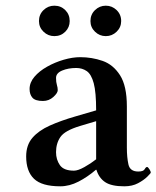

<svg xmlns="http://www.w3.org/2000/svg" viewBox="-20 -645 550 675"><path d="M298 -571Q298 -594 314 -609.5Q330 -625 352 -625Q374 -625 390 -609.5Q406 -594 406 -571Q406 -549 390 -533.5Q374 -518 352 -518Q330 -518 314 -533.5Q298 -549 298 -571ZM117 -571Q117 -594 133 -609.5Q149 -625 171 -625Q194 -625 209.5 -609.5Q225 -594 225 -571Q225 -549 209.5 -533.5Q194 -518 171 -518Q149 -518 133 -533.5Q117 -549 117 -571ZM317 -48Q288 -23 256 -6.5Q224 10 192 10Q127 10 99.5 -16.5Q72 -43 72 -95Q72 -135 94 -160.5Q116 -186 155 -203.5Q194 -221 246 -236L318 -257Q318 -321 309.5 -352.5Q301 -384 285 -395Q269 -406 248 -406Q220 -406 198.5 -397Q177 -388 177 -371Q177 -356 180 -346.5Q183 -337 183 -328Q183 -318 167.5 -304Q152 -290 131 -290Q104 -290 94 -301.5Q84 -313 84 -332Q84 -355 101 -375Q118 -395 145.5 -410.5Q173 -426 204 -435Q235 -444 262 -444Q303 -444 340.5 -431Q378 -418 402 -380.5Q426 -343 426 -271V-126Q426 -92 431.5 -67Q437 -42 466 -42Q484 -42 488.5 -50Q493 -58 497 -58Q500 -58 505 -50.5Q510 -43 510 -38Q510 -36 498 -24Q486 -12 465.5 -1Q445 10 417 10Q372 10 350 -4.5Q328 -19 319 -48ZM318 -85V-219L261 -202Q208 -186 192.5 -163.5Q177 -141 177 -110Q177 -84 190.5 -64.5Q204 -45 240 -45Q254 -45 276.5 -57.5Q299 -70 318 -85Z"/></svg>

Font: Libertinus Serif SemiBold
Style: Regular
Weight: 600
Designer: Philipp H. Poll, Khaled Hosny
Foundry: Caleb Maclennan
Version: Version 7.051;RELEASE